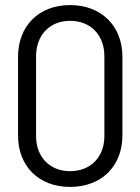

<svg xmlns="http://www.w3.org/2000/svg" viewBox="-20 -728 553 756"><path d="M256 8C379 8 462 -73 462 -195V-504C462 -626 379 -708 256 -708C133 -708 51 -626 51 -504V-195C51 -73 133 8 256 8ZM256 -54C176 -54 122 -110 122 -192V-506C122 -590 176 -646 256 -646C337 -646 391 -590 391 -506V-192C391 -110 337 -54 256 -54Z"/></svg>

Font: Barlow Semi Condensed
Style: Regular
Weight: 400
Width: 4
Designer: Jeremy Tribby
Foundry: Tribby Type
Version: Version 1.422;hotconv 1.0.109;makeotfexe 2.5.65596